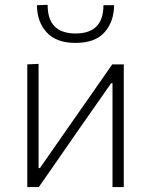

<svg xmlns="http://www.w3.org/2000/svg" viewBox="-20 -754 608 774"><path d="M90 0V-494.5L135.5 -496.5V-76.5H141L268.5 -259.5Q309.5 -318 350.8 -377.2Q392 -436.5 432.5 -494.5H479V0H433.5V-418.5H428L301 -237Q260 -177.5 218.8 -118.2Q177.5 -59 136.5 0ZM284.5 -581Q206.5 -581 167.8 -624Q129 -667 129 -733L172 -734.5Q172 -675 200.8 -647Q229.5 -619 284.5 -619Q397 -619 397 -733H440Q439.5 -667 401.5 -624Q363.5 -581 284.5 -581Z"/></svg>

Font: Commissioner ExtraLight
Style: Regular
Weight: 200
Designer: Kostas Bartsokas
Foundry: Kostas Bartsokas
Version: Version 1.000; ttfautohint (v1.8.3)